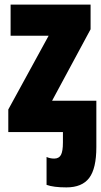

<svg xmlns="http://www.w3.org/2000/svg" viewBox="-20 -573 438 833"><path d="M373 -446 206 -136H398V65Q398 158 367 199Q336 240 268 240Q212 240 182 229V108Q197 115 215 115Q236 115 244.5 99Q253 83 253 45V0H16V-98L191 -418H26V-553H373Z"/></svg>

Font: Noto Sans UI CondBlack
Style: Regular
Weight: 900
Width: 3
Designer: Monotype Design Team
Foundry: Monotype Imaging Inc.
Version: Version 1.001